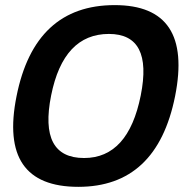

<svg xmlns="http://www.w3.org/2000/svg" viewBox="-20 -723 746 748"><path d="M307.6 -107.4Q479.5 -107.4 528.3 -351.1Q576.2 -590.8 404.3 -590.8Q227.1 -590.8 179.2 -351.1Q130.4 -107.4 307.6 -107.4ZM44.4 -348.1Q115.2 -703.1 426.8 -703.1Q732.9 -703.1 662.1 -348.1Q591.3 4.9 285.2 4.9Q-26.4 4.9 44.4 -348.1Z"/></svg>

Font: Sansation
Style: Bold Italic
Weight: 700
Designer: Bernd Montag
Version: Version 1.301